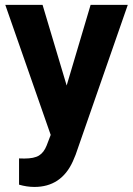

<svg xmlns="http://www.w3.org/2000/svg" viewBox="-20 -548 542 782"><path d="M251.5 -199.7 349.1 -528.3H500.5L288.1 82L276.4 109.9Q229 213.4 120.1 213.4Q89.4 213.4 57.6 204.1V97.2L79.1 97.7Q119.1 97.7 138.9 85.4Q158.7 73.2 169.9 44.9L186.5 1.5L1.5 -528.3H153.3Z"/></svg>

Font: RobotoInd
Style: Bold
Weight: 700
Designer: Google
Version: Version 2.001150; 2014